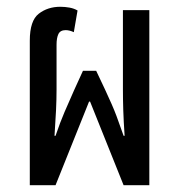

<svg xmlns="http://www.w3.org/2000/svg" viewBox="-20 -547 531 567"><path d="M68 0V-427Q68 -486 94.5 -506.5Q121 -527 158 -527Q172 -527 185.5 -524.5Q199 -522 209 -516L198 -452Q185 -458 174 -458Q158 -458 152.5 -446.5Q147 -435 147 -415V-283Q147 -254 145.5 -222Q144 -190 141 -146H144Q158 -187 170.5 -216Q183 -245 199 -281L225 -338H264L290 -283Q313 -234 324 -204.5Q335 -175 345 -146H348Q345 -190 344 -222Q343 -254 343 -283V-517H421V0H345L246 -247H243L144 0Z"/></svg>

Font: Noto Sans Thai UI ExtCond
Style: Regular
Weight: 400
Width: 2
Designer: Monotype Design Team
Foundry: Monotype Imaging Inc.
Version: Version 2.000